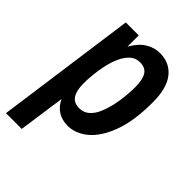

<svg xmlns="http://www.w3.org/2000/svg" viewBox="-209 -634 904 904"><g transform="rotate(45 243.0 -181.5)"><path d="M0 175 97 -526H183V-451Q209 -497 242.5 -517.5Q276 -538 313 -538Q378 -538 415.5 -491Q453 -444 453 -349Q453 -224 422.5 -144Q392 -64 345.5 -26Q299 12 248 12Q209 12 181.5 -5.5Q154 -23 138 -57L105 175ZM227 -85Q257 -85 278 -104Q299 -123 311.5 -154Q324 -185 331.5 -220Q339 -255 341.5 -288Q344 -321 344 -344Q344 -392 328.5 -416.5Q313 -441 278 -441Q248 -441 227.5 -422Q207 -403 193.5 -372.5Q180 -342 172.5 -307Q165 -272 162 -239Q159 -206 159 -183Q159 -136 175 -110.5Q191 -85 227 -85Z"/></g></svg>

Font: Archivo Narrow SemiBold
Style: Italic
Weight: 600
Italic angle: -8°
Designer: Hector Gatti
Foundry: Omnibus-Type
Version: Version 3.002